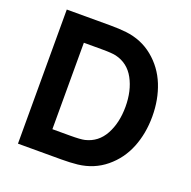

<svg xmlns="http://www.w3.org/2000/svg" viewBox="-132 -879 1002 1009"><g transform="rotate(20 369.5 -375.0)"><path d="M405.3 -745.6Q364.7 -750 315.4 -750H72.8V0H315.4Q365.2 0 405.3 -4.4Q493.7 -14.6 558.6 -67.9Q623.5 -121.1 655.5 -200.4Q687.5 -279.8 687.5 -375Q687.5 -470.2 655.5 -549.6Q623.5 -628.9 558.6 -682.1Q493.7 -735.4 405.3 -745.6ZM397 -138.7Q374.5 -133.3 315.4 -133.3H216.8V-616.7H315.4Q374.5 -616.7 397 -611.3Q466.8 -594.7 502.2 -529.8Q537.6 -464.8 537.6 -375Q537.6 -285.2 502.2 -220.2Q466.8 -155.3 397 -138.7Z"/></g></svg>

Font: Manrope3 ExtraBold
Style: Bold
Weight: 800
Width: 4
Designer: Mikhail Sharanda
Foundry: Mikhail Sharanda
Version: Version 3.000;PS 003.000;hotconv 1.0.88;makeotf.lib2.5.64775